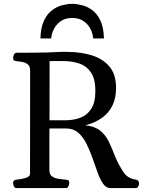

<svg xmlns="http://www.w3.org/2000/svg" viewBox="-20 -963 742 983"><path d="M63.5 0Q55.2 0 51 -9.8Q46.9 -19.5 46.9 -24.9Q46.9 -41 63 -43Q86.4 -44.9 110.1 -51.5Q133.8 -58.1 133.8 -74.2L134.3 -602.5Q134.3 -623.5 123 -632.8Q111.8 -642.1 95.9 -645.3Q80.1 -648.4 64.9 -649.9Q54.7 -650.9 51 -654.1Q47.4 -657.2 47.4 -668Q47.4 -673.3 51.5 -683.1Q55.7 -692.9 64 -692.9Q93.3 -692.9 114.3 -693.1Q135.3 -693.4 154.8 -693.4Q195.8 -693.4 219.7 -694.3Q243.7 -695.3 266.6 -696.5Q289.6 -697.8 327.1 -697.3Q396 -696.8 452.1 -679Q508.3 -661.1 541.3 -621.1Q574.2 -581.1 574.2 -512.7Q574.2 -463.4 556.9 -425.5Q539.6 -387.7 504.6 -361.6Q469.7 -335.4 417 -321.3Q465.3 -316.4 492.7 -294.2Q520 -272 536.1 -239.5Q552.2 -207 565.9 -170.7Q579.6 -134.3 600.6 -100.6Q617.2 -68.8 636.7 -57.1Q656.2 -45.4 674.3 -43.5Q691.9 -41.5 691.9 -22.5Q691.9 -17.1 687.7 -8.5Q683.6 0 675.3 0H544.9Q523.4 0 508.1 -22Q492.7 -43.9 480 -78.9Q467.3 -113.8 453.9 -152.6Q440.4 -191.4 423.1 -226.3Q405.8 -261.2 380.9 -283.2Q356 -305.2 319.8 -305.2H232.9V-90.3Q232.9 -69.3 246.6 -59.8Q260.3 -50.3 279.8 -47.4Q299.3 -44.4 316.9 -43Q327.1 -42 330.8 -39.1Q334.5 -36.1 334.5 -24.9Q334.5 -19.5 330.3 -9.8Q326.2 0 317.9 0ZM233.4 -347.2H315.4Q356 -347.2 390.6 -359.9Q425.3 -372.6 446.8 -405.3Q468.3 -438 468.3 -497.6Q468.3 -557.1 446.8 -590.3Q425.3 -623.5 388.2 -637Q351.1 -650.4 304.2 -650.4H233.9ZM349.6 -943.4Q371.1 -943.4 398.4 -936.8Q425.8 -930.2 451.2 -911.9Q476.6 -893.6 493.7 -858.4Q510.7 -823.2 512.2 -766.1H457Q455.6 -790 443.6 -814.2Q431.6 -838.4 408.2 -854.7Q384.8 -871.1 349.6 -871.1Q314.5 -871.1 291.3 -854.7Q268.1 -838.4 255.9 -814.2Q243.7 -790 242.2 -766.1H187Q188.5 -823.2 205.6 -858.4Q222.7 -893.6 248 -911.9Q273.4 -930.2 300.8 -936.8Q328.1 -943.4 349.6 -943.4Z"/></svg>

Font: Gelasio
Style: Regular
Weight: 400
Designer: Eben Sorkin
Foundry: Eben Sorkin
Version: Version 1.008